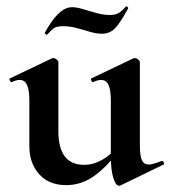

<svg xmlns="http://www.w3.org/2000/svg" viewBox="-20 -581 546 615"><path d="M192 12Q137 12 105.5 -23Q74 -58 74 -113V-260Q74 -293 66.5 -309Q59 -325 43 -325Q32 -325 18 -318Q14 -317 11.5 -323Q9 -329 12 -330L146 -394Q149 -395 151 -395Q156 -395 161.5 -390.5Q167 -386 167 -382V-161Q167 -107 187.5 -80Q208 -53 250 -53Q279 -53 308 -69.5Q337 -86 354 -111L360 -99Q326 -50 284 -19Q242 12 192 12ZM428 -382V-116Q428 -82 434.5 -68Q441 -54 456 -54Q463 -54 473.5 -57Q484 -60 497 -65Q501 -67 504 -61.5Q507 -56 504 -54L366 13Q364 14 361 14Q351 14 343 -11Q335 -36 335 -82V-260Q335 -293 327.5 -309Q320 -325 304 -325Q293 -325 278 -318Q275 -317 272.5 -323Q270 -329 273 -330L407 -394Q409 -395 412 -395Q417 -395 422.5 -390.5Q428 -386 428 -382ZM332 -533Q349 -533 359.5 -539Q370 -545 383 -560Q385 -562 388.5 -559Q392 -556 390 -553Q363 -504 346.5 -488.5Q330 -473 307 -473Q289 -473 268.5 -479Q248 -485 226.5 -491Q205 -497 182 -497Q160 -497 151.5 -490Q143 -483 131 -470Q129 -469 125.5 -472Q122 -475 124 -477Q132 -492 145 -511Q158 -530 175 -544Q192 -558 211 -558Q225 -558 245 -552Q265 -546 288 -539.5Q311 -533 332 -533Z"/></svg>

Font: Cormorant
Style: Bold
Weight: 700
Designer: Christian Thalmann (Catharsis Fonts)
Foundry: Catharsis Fonts
Version: Version 4.000